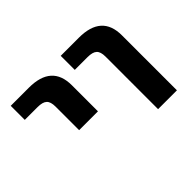

<svg xmlns="http://www.w3.org/2000/svg" viewBox="-106 -728 937 937"><g transform="rotate(-45 362.5 -260.0)"><path d="M379 -423V-520H504Q661 -520 661 -380V0H531V-363Q531 -396 516.5 -409.5Q502 -423 467 -423ZM34 -423V-520H159Q316 -520 316 -380V-200H186V-363Q186 -396 171.5 -409.5Q157 -423 122 -423Z"/></g></svg>

Font: M PLUS 1p
Style: Bold
Weight: 700
Version: Version 1.062